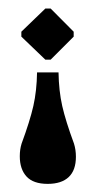

<svg xmlns="http://www.w3.org/2000/svg" viewBox="-20 -417 233 456"><path d="M93.3 19.7Q126 19.7 143.2 3.5Q160.3 -12.7 160.3 -44.7Q160.3 -61.3 155.7 -76Q136 -129.3 127.8 -165.3Q119.7 -201.3 119 -245H68Q67.3 -201.3 59.2 -165.3Q51 -129.3 31.3 -76Q27 -62.3 27 -46Q27 -15.3 43 2.2Q59 19.7 93.3 19.7ZM87.7 -275.3H100.3L155 -330V-341.7L100.3 -396.7H87.7L30.7 -341.7V-330Z"/></svg>

Font: Jomhuria
Style: Regular
Weight: 400
Designer: Arabic design by Kourosh Beigpour, Latin design by Eben Sorkin, engineering by Lasse Fister and Khaled Hosney
Version: Version 1.0000